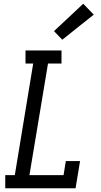

<svg xmlns="http://www.w3.org/2000/svg" viewBox="-20 -1004 540 1024"><path d="M8 0V-70H59L157 -665H116V-735H308V-665H236L137 -70H319L331 -145H407L383 0ZM312 -792 268 -838 424 -984 480 -926Z"/></svg>

Font: Iosevka Slab Oblique
Style: Regular
Weight: 400
Italic angle: -9°
Monospace: yes
Designer: Belleve Invis
Foundry: Belleve Invis
Version: Version 11.1.1; ttfautohint (v1.8.3)